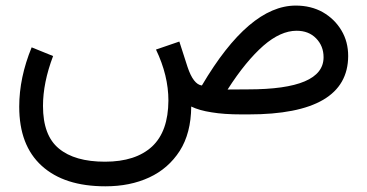

<svg xmlns="http://www.w3.org/2000/svg" viewBox="-20 -404 1297 678"><path d="M167.5 -206.1 91.8 -236.8C62.5 -165.5 47.9 -95.7 47.9 -27.3C47.9 64 74.2 133.3 127.4 181.6C180.7 230 255.4 253.9 352.1 253.9C410.2 253.9 461.4 243.7 506.8 222.7C552.2 201.7 587.9 170.4 614.7 128.9C641.1 87.4 654.8 35.2 655.3 -27.8C674.3 -18.6 698.2 -11.7 727.5 -7.3C756.3 -2.4 791.5 0 833 0H857.9C1091.8 0 1209 -68.8 1209.5 -206.1C1209.5 -239.7 1201.7 -270 1185.5 -296.9C1169.4 -323.7 1147.9 -344.7 1120.1 -360.8C1092.3 -376.5 1060.1 -384.3 1024.4 -384.3C914.1 -384.3 803.7 -290 692.9 -102.1C672.9 -104.5 655.8 -126.5 642.1 -168L613.3 -257.3L530.8 -229C560.1 -168 574.7 -107.9 574.7 -48.8C574.2 23.9 555.2 77.6 517.1 113.3C478.5 148.9 423.3 167 350.6 167C279.3 167 225.1 151.4 188 120.6C150.4 89.8 131.8 39.6 131.8 -29.8C131.8 -84.5 143.6 -143.1 167.5 -206.1ZM856 -88.4 783.7 -87.9C827.1 -155.8 869.6 -207 910.2 -242.7C950.7 -277.8 989.7 -295.4 1027.3 -295.4C1055.7 -295.4 1078.6 -286.6 1096.2 -268.6C1113.8 -250.5 1122.6 -228.5 1122.6 -201.7C1122.6 -126 1033.7 -88.4 856 -88.4Z"/></svg>

Font: Vazir
Style: Regular
Weight: 400
Designer: Saber Rastikerdar
Foundry: Saber Rastikerdar
Version: Version 27.002;January 24, 2021;FontCreator 13.0.0.2683 64-b